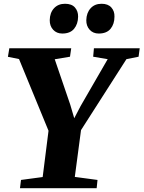

<svg xmlns="http://www.w3.org/2000/svg" viewBox="-20 -999 762 1019"><path d="M86 0 91.5 -44 206.5 -59.5 237.5 -305 81 -685.5 22 -697.5 29.5 -743H358L351.5 -698L270.5 -684.5L353 -443L374 -371.5L408 -436.5L551.5 -685L474.5 -698L478.5 -743H721.5L715.5 -698L651 -685L410 -308.5L377 -60L497.5 -44L493 0ZM310.5 -821Q280.5 -821 262 -841.2Q243.5 -861.5 244 -892Q244.5 -931 266.5 -955Q288.5 -979 325 -979Q360.5 -979 377.8 -959.2Q395 -939.5 394.5 -910.5Q394 -871.5 373.2 -846.2Q352.5 -821 310.5 -821ZM504 -821Q474 -821 455.8 -841.2Q437.5 -861.5 438 -892Q439 -931 460.8 -955Q482.5 -979 519 -979Q553.5 -979 571 -959.2Q588.5 -939.5 587.5 -910.5Q587.5 -871.5 566.8 -846.2Q546 -821 504 -821Z"/></svg>

Font: Merriweather 48pt Black
Style: Italic
Weight: 900
Italic angle: -7.8°
Version: Version 2.101